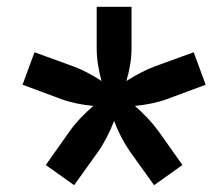

<svg xmlns="http://www.w3.org/2000/svg" viewBox="-20 -640 640 562"><path d="M197 -98 268 -197C286 -223 302 -255 314 -286C326 -254 342 -223 360 -197L431 -98L514 -157L444 -256C425 -282 401 -307 375 -330C408 -333 442 -340 469 -350L582 -392L547 -487L434 -446C407 -436 378 -421 350 -403C359 -434 365 -465 365 -499V-620H263V-499C263 -465 269 -434 277 -403C250 -421 221 -436 194 -446L81 -487L46 -392L159 -350C186 -340 220 -333 253 -330C227 -307 203 -283 184 -256L114 -157Z"/></svg>

Font: JetBrains Mono
Style: Bold Italic
Weight: 558
Italic angle: -9°
Monospace: yes
Designer: Philipp Nurullin, Konstantin Bulenkov
Foundry: JetBrains
Version: Version 2.305